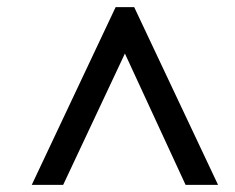

<svg xmlns="http://www.w3.org/2000/svg" viewBox="-20 -518 658 538"><path d="M330 -368 157 0H69L304 -498H356L591 0H500Z"/></svg>

Font: Rosario Light
Style: Bold
Weight: 700
Version: Version 1.101; ttfautohint (v1.8.1.43-b0c9)